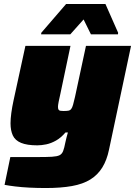

<svg xmlns="http://www.w3.org/2000/svg" viewBox="-20 -741 680 967"><path d="M211 206Q168 206 128.5 204Q89 202 56.5 198Q24 194 3 190L32 50Q56 50 79 50Q102 50 125 50Q148 50 171 50Q216 50 241.5 48.5Q267 47 279.5 41Q292 35 298 19.5Q304 4 309 -23Q312 -35 315 -48.5Q318 -62 322 -74H310Q287 -47 262 -33Q237 -19 213 -14Q189 -9 168 -9Q116 -9 86 -21.5Q56 -34 44.5 -59Q33 -84 33 -120Q33 -142 37 -172Q41 -202 48 -234L108 -510H335L284 -268Q279 -247 275.5 -229Q272 -211 272 -203Q272 -193 275 -188.5Q278 -184 284.5 -183Q291 -182 300 -182Q315 -182 324 -183.5Q333 -185 338.5 -192Q344 -199 348 -213.5Q352 -228 358 -254L413 -510H640L529 13Q518 66 495 103Q472 140 435 163Q398 186 342.5 196Q287 206 211 206ZM187 -568 188 -576 313 -721H511L575 -576L574 -568H438L401 -643L334 -568Z"/></svg>

Font: Saira SemiExpanded Black
Style: Italic
Weight: 900
Width: 6
Italic angle: -12°
Designer: Hector Gatti with collaboration of the Omnibus-Type team
Foundry: Omnibus-Type
Version: Version 1.101